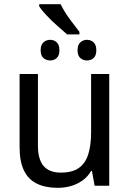

<svg xmlns="http://www.w3.org/2000/svg" viewBox="-20 -891 623 921"><path d="M271 -871Q287 -837 313 -801.5Q339 -766 361 -738V-726H302Q281 -744 253.5 -768.5Q226 -793 202.5 -818Q179 -843 168 -861V-871ZM221 -700Q239 -700 252 -688Q265 -676 265 -650Q265 -624 252 -612.5Q239 -601 221 -601Q202 -601 188.5 -612.5Q175 -624 175 -650Q175 -676 188.5 -688Q202 -700 221 -700ZM397 -700Q416 -700 429 -688Q442 -676 442 -650Q442 -624 429 -612.5Q416 -601 397 -601Q379 -601 365.5 -612.5Q352 -624 352 -650Q352 -676 365.5 -688Q379 -700 397 -700ZM504 -536V0H434L421 -71H417Q401 -43 375.5 -25Q350 -7 320 1.5Q290 10 257 10Q197 10 156 -10.5Q115 -31 94.5 -74Q74 -117 74 -185V-536H162V-191Q162 -127 189 -95Q216 -63 272 -63Q327 -63 358.5 -85.5Q390 -108 403.5 -151.5Q417 -195 417 -257V-536Z"/></svg>

Font: Noto Sans Display
Style: Regular
Weight: 400
Designer: Monotype Design Team
Foundry: Monotype Imaging Inc.
Version: Version 2.003